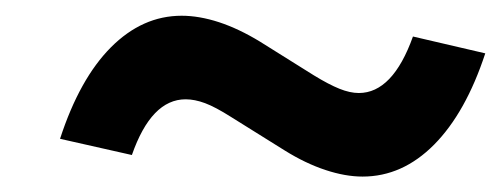

<svg xmlns="http://www.w3.org/2000/svg" viewBox="-20 -493 640 244"><path d="M147.6 -296 56.3 -316.6Q81.1 -392.8 121 -432.9Q161 -473 210.8 -473Q233.1 -473 258.3 -464.8Q283.5 -456.5 310.4 -440.1L378.8 -397.3Q397.9 -385.6 411.4 -380.2Q424.8 -374.8 436 -374.8Q479.1 -374.8 504.8 -446.6L596.7 -425.2Q571.9 -349.8 531.7 -309.2Q491.4 -268.6 440.8 -268.6Q418.8 -268.6 393.5 -277Q368.1 -285.4 341.8 -301.8L273.4 -344.5Q253.7 -357 240.6 -361.9Q227.4 -366.8 215.9 -366.8Q172.3 -366.8 147.6 -296Z"/></svg>

Font: Red Hat Display VF
Style: Italic
Weight: 300
Italic angle: -12°
Designer: Pentagram, MCKL
Foundry: Pentagram, MCKL
Version: Version 1.010